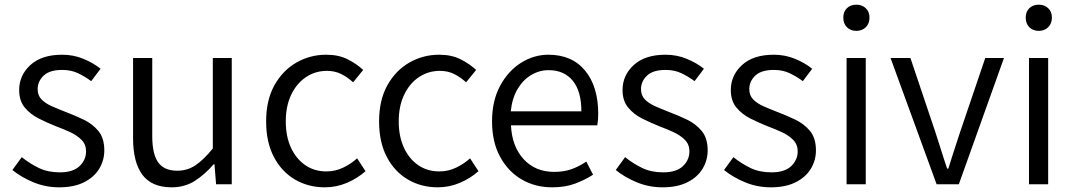

<svg xmlns="http://www.w3.org/2000/svg" viewBox="-20 -788 4595 821"><path d="M233 13Q175 13 123 -8.5Q71 -30 33 -61L73 -116Q108 -88 146.5 -69.5Q185 -51 236 -51Q292 -51 320 -77.5Q348 -104 348 -141Q348 -170 329 -189.5Q310 -209 281 -222.5Q252 -236 222 -247Q184 -262 147 -280.5Q110 -299 86 -328Q62 -357 62 -403Q62 -466 110 -510Q158 -554 246 -554Q294 -554 336.5 -536.5Q379 -519 410 -494L370 -441Q343 -461 313.5 -475Q284 -489 246 -489Q192 -489 166.5 -464.5Q141 -440 141 -407Q141 -380 157.5 -363Q174 -346 201 -334Q228 -322 259 -310Q299 -295 337.5 -276.5Q376 -258 401 -227.5Q426 -197 426 -145Q426 -102 404 -66Q382 -30 339 -8.5Q296 13 233 13Z M714 13Q629 13 589 -40.5Q549 -94 549 -197V-540H631V-207Q631 -129 656.5 -93.5Q682 -58 738 -58Q781 -58 815.5 -81Q850 -104 890 -153V-540H971V0H904L897 -86H894Q856 -42 813 -14.5Q770 13 714 13Z M1369 13Q1298 13 1241 -20.5Q1184 -54 1151 -117Q1118 -180 1118 -269Q1118 -360 1153.5 -423.5Q1189 -487 1247.5 -520.5Q1306 -554 1375 -554Q1428 -554 1466.5 -534.5Q1505 -515 1533 -489L1490 -436Q1466 -458 1439 -471.5Q1412 -485 1378 -485Q1328 -485 1288 -458Q1248 -431 1225 -382.5Q1202 -334 1202 -269Q1202 -205 1224 -157Q1246 -109 1285 -82Q1324 -55 1376 -55Q1414 -55 1448 -71.5Q1482 -88 1507 -111L1543 -56Q1508 -25 1463 -6Q1418 13 1369 13Z M1852 13Q1781 13 1724 -20.5Q1667 -54 1634 -117Q1601 -180 1601 -269Q1601 -360 1636.5 -423.5Q1672 -487 1730.5 -520.5Q1789 -554 1858 -554Q1911 -554 1949.5 -534.5Q1988 -515 2016 -489L1973 -436Q1949 -458 1922 -471.5Q1895 -485 1861 -485Q1811 -485 1771 -458Q1731 -431 1708 -382.5Q1685 -334 1685 -269Q1685 -205 1707 -157Q1729 -109 1768 -82Q1807 -55 1859 -55Q1897 -55 1931 -71.5Q1965 -88 1990 -111L2026 -56Q1991 -25 1946 -6Q1901 13 1852 13Z M2341 13Q2269 13 2211 -20.5Q2153 -54 2118.5 -117.5Q2084 -181 2084 -269Q2084 -357 2118.5 -421Q2153 -485 2208 -519.5Q2263 -554 2325 -554Q2426 -554 2482 -486Q2538 -418 2538 -301Q2538 -288 2537 -275.5Q2536 -263 2534 -252H2165Q2169 -162 2219 -107.5Q2269 -53 2350 -53Q2391 -53 2423.5 -64.5Q2456 -76 2487 -97L2516 -41Q2482 -19 2439.5 -3Q2397 13 2341 13ZM2164 -312H2466Q2466 -398 2429 -443Q2392 -488 2326 -488Q2286 -488 2251 -467Q2216 -446 2193 -407Q2170 -368 2164 -312Z M2813 13Q2755 13 2703 -8.5Q2651 -30 2613 -61L2653 -116Q2688 -88 2726.5 -69.5Q2765 -51 2816 -51Q2872 -51 2900 -77.5Q2928 -104 2928 -141Q2928 -170 2909 -189.5Q2890 -209 2861 -222.5Q2832 -236 2802 -247Q2764 -262 2727 -280.5Q2690 -299 2666 -328Q2642 -357 2642 -403Q2642 -466 2690 -510Q2738 -554 2826 -554Q2874 -554 2916.5 -536.5Q2959 -519 2990 -494L2950 -441Q2923 -461 2893.5 -475Q2864 -489 2826 -489Q2772 -489 2746.5 -464.5Q2721 -440 2721 -407Q2721 -380 2737.5 -363Q2754 -346 2781 -334Q2808 -322 2839 -310Q2879 -295 2917.5 -276.5Q2956 -258 2981 -227.5Q3006 -197 3006 -145Q3006 -102 2984 -66Q2962 -30 2919 -8.5Q2876 13 2813 13Z M3276 13Q3218 13 3166 -8.5Q3114 -30 3076 -61L3116 -116Q3151 -88 3189.5 -69.5Q3228 -51 3279 -51Q3335 -51 3363 -77.5Q3391 -104 3391 -141Q3391 -170 3372 -189.5Q3353 -209 3324 -222.5Q3295 -236 3265 -247Q3227 -262 3190 -280.5Q3153 -299 3129 -328Q3105 -357 3105 -403Q3105 -466 3153 -510Q3201 -554 3289 -554Q3337 -554 3379.5 -536.5Q3422 -519 3453 -494L3413 -441Q3386 -461 3356.5 -475Q3327 -489 3289 -489Q3235 -489 3209.5 -464.5Q3184 -440 3184 -407Q3184 -380 3200.5 -363Q3217 -346 3244 -334Q3271 -322 3302 -310Q3342 -295 3380.5 -276.5Q3419 -258 3444 -227.5Q3469 -197 3469 -145Q3469 -102 3447 -66Q3425 -30 3382 -8.5Q3339 13 3276 13Z M3600 0V-540H3682V0ZM3642 -656Q3617 -656 3601.5 -671.5Q3586 -687 3586 -713Q3586 -738 3601.5 -753Q3617 -768 3642 -768Q3666 -768 3682 -753Q3698 -738 3698 -713Q3698 -687 3682 -671.5Q3666 -656 3642 -656Z M3985 0 3788 -540H3873L3979 -225Q3992 -186 4004.5 -145.5Q4017 -105 4030 -67H4035Q4047 -105 4060 -145.5Q4073 -186 4086 -225L4193 -540H4273L4080 0Z M4380 0V-540H4462V0ZM4422 -656Q4397 -656 4381.5 -671.5Q4366 -687 4366 -713Q4366 -738 4381.5 -753Q4397 -768 4422 -768Q4446 -768 4462 -753Q4478 -738 4478 -713Q4478 -687 4462 -671.5Q4446 -656 4422 -656Z"/></svg>

Font: Source Han Sans SC Normal
Style: Regular
Weight: 350
Designer: Ryoko NISHIZUKA 西塚涼子 (kana, bopomofo & ideographs); Paul D. Hunt (Latin, Greek & Cyrillic); Sandoll Communications 산돌커뮤니
Foundry: Adobe
Version: Version 2.004;hotconv 1.0.118;makeotfexe 2.5.65603